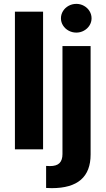

<svg xmlns="http://www.w3.org/2000/svg" viewBox="-20 -767 542 986"><path d="M201.2 0H56.6V-707H201.2ZM445.3 -530.3V26.4Q445.3 199.2 246.1 199.2L216.8 198.2V85L236.3 85.9Q270.5 85.9 285.6 70.6Q300.8 55.2 300.8 24.4V-530.3ZM293 -672.9Q293 -692.9 303.5 -710Q314 -727.1 332.3 -737.1Q350.6 -747.1 372.1 -747.1Q393.1 -747.1 411.1 -737.1Q429.2 -727.1 439.7 -710Q450.2 -692.9 450.2 -672.9Q450.2 -653.3 439.7 -636.5Q429.2 -619.6 411.1 -609.6Q393.1 -599.6 372.1 -599.6Q350.6 -599.6 332.3 -609.6Q314 -619.6 303.5 -636.5Q293 -653.3 293 -672.9Z"/></svg>

Font: Pretendard
Style: Bold
Weight: 700
Designer: Base glyphs from Inter by Rasmus Andersson; Hangeul glyphs from Noto Sans CJK(Source Han Sans) by Jang Soo-young and Kan
Foundry: Kil Hyung-jin
Version: Version 1.309